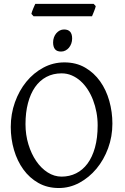

<svg xmlns="http://www.w3.org/2000/svg" viewBox="-20 -950 640 985"><path d="M481 -307.1Q481 -340.8 474.9 -373.8Q468.8 -406.7 457.5 -436.3Q446.3 -465.8 429.9 -491Q413.6 -516.1 393.1 -534.4Q372.6 -552.7 348.1 -563.2Q323.7 -573.7 295.9 -573.7Q252.4 -573.7 218 -555.4Q183.6 -537.1 159.9 -503.2Q136.2 -469.2 123.5 -420.9Q110.8 -372.6 110.8 -313Q110.8 -258.3 125.7 -209.5Q140.6 -160.6 165.8 -123.8Q190.9 -86.9 224.6 -65.4Q258.3 -43.9 295.9 -43.9Q336.4 -43.9 370.4 -60.8Q404.3 -77.6 429 -110.8Q453.6 -144 467.3 -193.4Q481 -242.7 481 -307.1ZM556.6 -315.9Q556.6 -249.5 534.7 -189.7Q512.7 -129.9 474.9 -84.5Q437 -39.1 387.2 -12.2Q337.4 14.6 281.7 14.6Q223.1 14.6 177.2 -11.2Q131.3 -37.1 99.9 -80.6Q68.4 -124 51.8 -180.7Q35.2 -237.3 35.2 -298.8Q35.2 -365.2 56.6 -425.3Q78.1 -485.4 115.2 -530.8Q152.3 -576.2 202.4 -603Q252.4 -629.9 310.1 -629.9Q370.6 -629.9 416.5 -603.3Q462.4 -576.7 493.7 -532.7Q524.9 -488.8 540.8 -432.1Q556.6 -375.5 556.6 -315.9ZM350.1 -752.4Q350.1 -738.8 345.7 -726.6Q341.3 -714.4 333.7 -705.3Q326.2 -696.3 315.9 -690.9Q305.7 -685.5 293.5 -685.5Q271.5 -685.5 262 -697.8Q252.4 -710 252.4 -732.4Q252.4 -746.1 256.8 -758.3Q261.2 -770.5 269 -779.5Q276.9 -788.6 286.9 -793.7Q296.9 -798.8 308.6 -798.8Q350.1 -798.8 350.1 -752.4ZM471.2 -918.5Q470.2 -913.1 467.8 -906Q465.3 -898.9 462.4 -891.8Q459.5 -884.8 456.8 -877.9Q454.1 -871.1 452.1 -866.7H151.9L141.1 -878.9Q142.1 -884.3 144.5 -891.1Q147 -897.9 149.9 -905Q152.8 -912.1 155.8 -918.7Q158.7 -925.3 161.1 -930.2H460.4Z"/></svg>

Font: Gentium Unicode
Style: Regular
Weight: 400
Version: Version 1.009